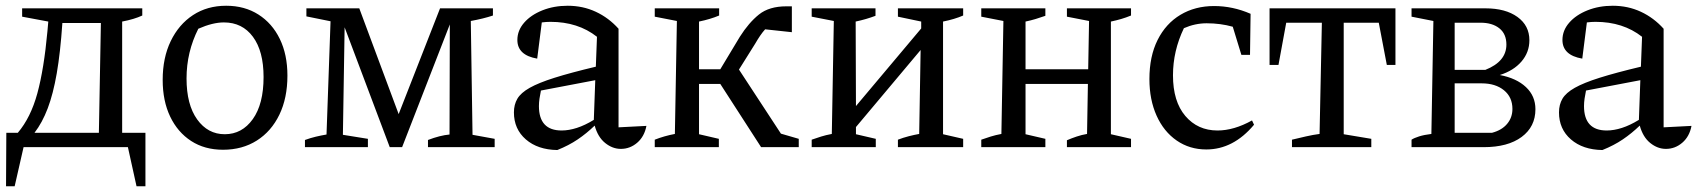

<svg xmlns="http://www.w3.org/2000/svg" viewBox="-20 -512 5905 668"><path d="M1 136 2 -50H42Q87 -103 110 -187.5Q133 -272 145 -403L148 -437L57 -454V-483H475V-458Q447 -445 405 -437V-50H486V136H455L425 0H62L31 136ZM197 -432Q190 -329 177.5 -257Q165 -185 146 -135Q127 -85 100 -50H324L331 -432Z M756 9Q692 9 645 -21.5Q598 -52 572 -106.5Q546 -161 546 -234Q546 -311 574 -369Q602 -427 651.5 -459.5Q701 -492 767 -492Q831 -492 879 -461.5Q927 -431 953.5 -376.5Q980 -322 980 -249Q980 -171 952 -113Q924 -55 873.5 -23Q823 9 756 9ZM762 -45Q822 -45 859.5 -97.5Q897 -150 897 -244Q897 -334 860 -384Q823 -434 759 -434Q720 -434 670 -412Q629 -331 629 -239Q629 -148 666 -96.5Q703 -45 762 -45Z M1624 -43 1701 -29V0H1469V-25Q1511 -41 1544 -44L1545 -427L1379 0H1336L1179 -417L1173 -43L1260 -29V0H1041V-25Q1060 -32 1079 -36.5Q1098 -41 1116 -44L1130 -438L1046 -455V-483H1230L1367 -115L1511 -483H1695V-458Q1662 -447 1618 -439Z M1919 10Q1851 9 1809.5 -27Q1768 -63 1768 -121Q1768 -148 1780 -168.5Q1792 -189 1823 -206.5Q1854 -224 1909.5 -241.5Q1965 -259 2053 -280L2057 -384Q1991 -436 1895 -436Q1881 -436 1865 -434L1849 -308Q1780 -320 1780 -373Q1780 -406 1803.5 -433Q1827 -460 1867 -476Q1907 -492 1955 -492Q2008 -492 2053 -471Q2098 -450 2132 -412V-69L2229 -74Q2222 -37 2197 -15.5Q2172 6 2140 6Q2111 6 2085.5 -14.5Q2060 -35 2049 -75Q2021 -48 1990 -27Q1959 -6 1919 10ZM1855 -143Q1855 -58 1934 -58Q1959 -58 1987 -67Q2015 -76 2046 -95L2051 -233L1862 -197Q1859 -183 1857 -169Q1855 -155 1855 -143Z M2258 0V-26Q2291 -39 2328 -46L2335 -439L2258 -454V-483H2482V-458Q2451 -445 2412 -437V-271H2486L2554 -384Q2585 -433 2620.5 -461.5Q2656 -490 2716 -490Q2724 -490 2735 -490V-400L2642 -410Q2633 -400 2624.5 -387.5Q2616 -375 2608 -361L2551 -270L2697 -47L2759 -29V0H2628L2486 -220H2412V-45L2481 -29V0Z M2804 0V-26Q2821 -32 2837 -37Q2853 -42 2874 -46L2881 -439L2804 -454V-483H3026V-457Q3010 -451 2993 -446Q2976 -441 2957 -437L2958 -143L3185 -413V-437L3104 -454V-483H3331V-458Q3301 -445 3261 -437V-45L3331 -29V0H3104V-26Q3122 -33 3141.5 -38Q3161 -43 3178 -46L3183 -338L2958 -70V-45L3027 -29V0Z M3394 0V-26Q3411 -32 3427 -37Q3443 -42 3464 -46L3471 -439L3394 -454V-483H3617V-457Q3600 -451 3583.5 -446Q3567 -441 3548 -437V-271H3766L3769 -439L3692 -454V-483H3915V-458Q3898 -451 3881 -446Q3864 -441 3845 -437V-45L3915 -29V0H3692V-24Q3708 -31 3726 -37Q3744 -43 3762 -46L3765 -220H3548V-45L3617 -29V0Z M4177 8Q4119 8 4074 -23Q4029 -54 4004 -109.5Q3979 -165 3979 -237Q3979 -316 4007.5 -373Q4036 -430 4087 -460.5Q4138 -491 4204 -491Q4269 -491 4331 -464L4329 -321H4299L4269 -419Q4226 -431 4178 -431Q4138 -431 4099 -414Q4061 -335 4061 -250Q4061 -159 4104 -108.5Q4147 -58 4216 -58Q4273 -58 4336 -93L4343 -78Q4271 8 4177 8Z M4835 -483V-286H4805L4777 -433H4655V-45L4751 -29V0H4475V-26Q4500 -32 4524 -37.5Q4548 -43 4571 -46L4579 -433H4455L4428 -286H4397V-483Z M4891 0V-26Q4900 -32 4917.5 -37.5Q4935 -43 4960 -46L4967 -439L4891 -454V-483H5148Q5218 -483 5259.5 -453Q5301 -423 5301 -372Q5301 -330 5273.5 -298Q5246 -266 5198 -251Q5256 -240 5289 -209Q5322 -178 5322 -132Q5322 -71 5274 -35.5Q5226 0 5142 0ZM5131 -433H5041V-269H5148Q5221 -298 5221 -357Q5221 -394 5196.5 -413.5Q5172 -433 5131 -433ZM5135 -222H5041V-50H5171Q5205 -59 5223.5 -81Q5242 -103 5242 -133Q5242 -174 5212.5 -198Q5183 -222 5135 -222Z M5555 10Q5487 9 5445.5 -27Q5404 -63 5404 -121Q5404 -148 5416 -168.5Q5428 -189 5459 -206.5Q5490 -224 5545.5 -241.5Q5601 -259 5689 -280L5693 -384Q5627 -436 5531 -436Q5517 -436 5501 -434L5485 -308Q5416 -320 5416 -373Q5416 -406 5439.5 -433Q5463 -460 5503 -476Q5543 -492 5591 -492Q5644 -492 5689 -471Q5734 -450 5768 -412V-69L5865 -74Q5858 -37 5833 -15.5Q5808 6 5776 6Q5747 6 5721.5 -14.5Q5696 -35 5685 -75Q5657 -48 5626 -27Q5595 -6 5555 10ZM5491 -143Q5491 -58 5570 -58Q5595 -58 5623 -67Q5651 -76 5682 -95L5687 -233L5498 -197Q5495 -183 5493 -169Q5491 -155 5491 -143Z"/></svg>

Font: Piazzolla
Style: Regular
Weight: 400
Designer: Juan Pablo del Peral
Foundry: Huerta Tipografica
Version: Version 1.330